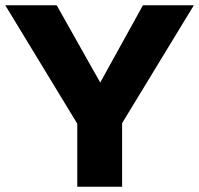

<svg xmlns="http://www.w3.org/2000/svg" viewBox="-20 -708 755 728"><path d="M443 -241V0H273V-239L0 -688H195L360 -395L522 -688H715Z"/></svg>

Font: Roundo Variable
Style: Regular
Weight: 200
Designer: Shiva Nallaperumal
Foundry: Indian Type Foundry
Version: Version 2.000